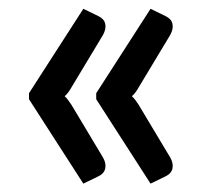

<svg xmlns="http://www.w3.org/2000/svg" viewBox="-20 -491 483 447"><path d="M47.5 -260 174 -63.5 209 -80.5C218 -84.8 223.3 -90.9 225 -98.8C226.7 -106.6 225 -115 220 -124L146 -247.5C143.3 -251.5 140.8 -255.2 138.2 -258.5C135.8 -261.8 133.2 -264.7 130.5 -267C135.8 -271.3 141 -278 146 -287L220 -410C225 -419.3 226.7 -427.8 225 -435.5C223.3 -443.2 218 -449.2 209 -453.5L174 -470.5L47.5 -274ZM204 -260 330.5 -63.5 365.5 -80.5C374.5 -84.8 379.8 -90.9 381.5 -98.8C383.2 -106.6 381.5 -115 376.5 -124L302.5 -247.5C299.8 -251.5 297.2 -255.2 294.8 -258.5C292.2 -261.8 289.7 -264.7 287 -267C292.3 -271.3 297.5 -278 302.5 -287L376.5 -410C381.5 -419.3 383.2 -427.8 381.5 -435.5C379.8 -443.2 374.5 -449.2 365.5 -453.5L330.5 -470.5L204 -274Z"/></svg>

Font: Lato Semibold
Style: Regular
Weight: 600
Designer: Lukasz Dziedzic
Foundry: tyPoland Lukasz Dziedzic
Version: Version 2.006; 2014-01-15